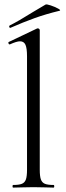

<svg xmlns="http://www.w3.org/2000/svg" viewBox="-20 -854 299 874"><path d="M40 -12Q67 -12 80 -17.5Q93 -23 98 -37.5Q103 -52 103 -81V-598Q103 -634 96 -650Q89 -666 71 -666Q56 -666 25 -652H23Q20 -652 18.5 -657Q17 -662 20 -663L148 -724L152 -725Q155 -725 158 -722.5Q161 -720 161 -717V-81Q161 -52 166 -37.5Q171 -23 184 -17.5Q197 -12 224 -12Q227 -12 227 -6Q227 0 224 0Q201 0 187 -1L132 -2L78 -1Q64 0 40 0Q37 0 37 -6Q37 -12 40 -12ZM27 -727Q23 -727 22 -731.5Q21 -736 24 -738Q61 -756 133 -801Q169 -823 187 -833Q191 -836 210.5 -829.5Q230 -823 244.5 -815Q259 -807 251 -805Q189 -790 137.5 -771.5Q86 -753 29 -728Z"/></svg>

Font: Cormorant Garamond
Style: Regular
Weight: 400
Designer: Christian Thalmann (Catharsis Fonts)
Version: Version 3.000